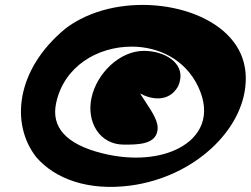

<svg xmlns="http://www.w3.org/2000/svg" viewBox="-20 -723 1006 770"><path d="M477 -143C531 -143 601 -143 611 -197C618 -232 595 -267 560 -320C553 -330 548 -339 542 -348C588 -323 649 -316 685 -363C695 -375 699 -387 702 -401C717 -471 641 -519 557 -519C459 -519 368 -428 347 -331C326 -234 379 -143 477 -143ZM126 -92C201 -6 333 44 505 21C760 -14 954 -201 965 -389C968 -429 962 -469 946 -506C863 -697 522 -761 302 -646C281 -635 260 -622 242 -608C43 -444 21 -225 126 -92ZM508 -536C616 -536 723 -485 775 -375C829 -260 785 -174 696 -128C625 -91 516 -77 391 -108C242 -145 185 -215 205 -309C236 -457 371 -536 508 -536Z"/></svg>

Font: Venom Sans
Style: BdObl
Weight: 700
Version: Version 1.001